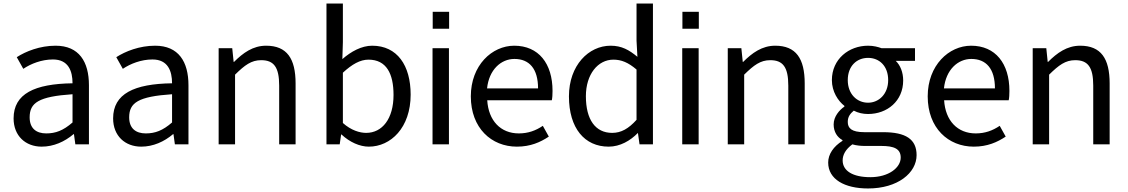

<svg xmlns="http://www.w3.org/2000/svg" viewBox="-20 -817 6392 1088"><path d="M216 14C284 14 346 -14 397 -57H399L407 1H484V-334C484 -467 428 -558 295 -558C206 -558 126 -526 75 -493L112 -427C155 -456 216 -480 280 -480C368 -480 391 -414 391 -345C176 -342 57 -286 57 -146C57 -47 125 14 216 14ZM242 -61C186 -61 148 -89 148 -152C148 -235 199 -270 391 -283V-123C338 -77 295 -61 242 -61Z M780 14C848 14 910 -14 961 -57H963L971 1H1048V-334C1048 -467 992 -558 859 -558C770 -558 690 -526 639 -493L676 -427C719 -456 780 -480 844 -480C932 -480 955 -414 955 -345C740 -342 621 -286 621 -146C621 -47 689 14 780 14ZM806 -61C750 -61 712 -89 712 -152C712 -235 763 -270 955 -283V-123C902 -77 859 -61 806 -61Z M1296 -544H1219V1H1312V-394C1367 -448 1404 -476 1460 -476C1532 -476 1562 -436 1562 -332V1H1655V-344C1655 -485 1606 -558 1488 -558C1413 -558 1357 -517 1306 -466H1304Z M2070 14C2194 14 2307 -93 2307 -281C2307 -446 2231 -558 2089 -558C2029 -558 1969 -525 1920 -482L1923 -578V-797H1830V1H1905L1913 -55H1915C1962 -11 2019 14 2070 14ZM2055 -64C2019 -64 1970 -78 1923 -120V-405C1975 -453 2021 -479 2068 -479C2170 -479 2210 -399 2210 -279C2210 -144 2146 -64 2055 -64Z M2431 -544V1H2524V-544ZM2432 -654H2525V-750H2432Z M2909 14C2986 14 3042 -11 3090 -43L3056 -104C3016 -77 2973 -61 2920 -61C2817 -61 2748 -133 2741 -249H3107C3110 -262 3111 -282 3111 -302C3111 -457 3032 -558 2894 -558C2768 -558 2648 -447 2648 -271C2648 -91 2765 14 2909 14ZM3029 -316H2740C2751 -422 2819 -483 2895 -483C2979 -483 3029 -428 3029 -316Z M3429 14C3494 14 3552 -20 3594 -63H3595L3604 1H3680V-797H3587V-587L3592 -495C3545 -534 3503 -558 3440 -558C3316 -558 3204 -447 3204 -271C3204 -90 3293 14 3429 14ZM3449 -64C3354 -64 3300 -139 3300 -272C3300 -396 3368 -479 3456 -479C3501 -479 3540 -463 3587 -423V-138C3542 -88 3500 -64 3449 -64Z M3846 -544V1H3939V-544ZM3847 -654H3940V-750H3847Z M4181 -544H4104V1H4197V-394C4252 -448 4289 -476 4345 -476C4417 -476 4447 -436 4447 -332V1H4540V-344C4540 -485 4491 -558 4373 -558C4298 -558 4242 -517 4191 -466H4189Z M4899 251C5067 251 5174 163 5174 62C5174 -28 5113 -68 4984 -68H4878C4805 -68 4784 -91 4784 -126C4784 -156 4798 -173 4818 -190C4843 -177 4870 -171 4899 -171C5008 -171 5098 -245 5098 -361C5098 -407 5082 -447 5056 -472H5165V-544H4975C4956 -551 4930 -558 4899 -558C4790 -558 4694 -482 4694 -363C4694 -298 4729 -245 4765 -217V-213C4737 -194 4704 -157 4704 -112C4704 -69 4725 -39 4754 -23V-19C4703 13 4673 57 4673 104C4673 199 4766 251 4899 251ZM4899 -235C4836 -235 4784 -284 4784 -363C4784 -443 4835 -489 4899 -489C4963 -489 5013 -443 5013 -363C5013 -284 4960 -235 4899 -235ZM4912 187C4812 187 4755 151 4755 92C4755 60 4772 29 4810 1C4834 8 4860 10 4880 10H4974C5046 10 5084 26 5084 76C5084 133 5016 187 4912 187Z M5498 14C5575 14 5631 -11 5679 -43L5645 -104C5605 -77 5562 -61 5509 -61C5406 -61 5337 -133 5330 -249H5696C5699 -262 5700 -282 5700 -302C5700 -457 5621 -558 5483 -558C5357 -558 5237 -447 5237 -271C5237 -91 5354 14 5498 14ZM5618 -316H5329C5340 -422 5408 -483 5484 -483C5568 -483 5618 -428 5618 -316Z M5909 -544H5832V1H5925V-394C5980 -448 6017 -476 6073 -476C6145 -476 6175 -436 6175 -332V1H6268V-344C6268 -485 6219 -558 6101 -558C6026 -558 5970 -517 5919 -466H5917Z"/></svg>

Font: Bithumb Trading Sans
Style: Regular
Weight: 400
Designer: HamHyungwon
Foundry: Bithumb
Version: Version 1.300;FEAKit 1.0